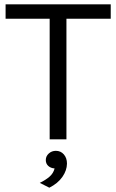

<svg xmlns="http://www.w3.org/2000/svg" viewBox="-20 -648 540 893"><path d="M289 0H211V-561H6V-628H495V-561H289ZM209.5 225 165 202.5Q192 189.5 210 174Q228 158.5 234 135.5Q215.5 134 204.2 123.5Q193 113 193 96.5Q193 78.5 206.8 66Q220.5 53.5 240 53.5Q262.5 53.5 277 70.2Q291.5 87 291.5 113Q291 145 270 175Q249 205 209.5 225Z"/></svg>

Font: Betina Sans
Style: Regular
Weight: 400
Designer: Jonathan Pinhorn (font) & Cristiano Sobral (main changes)
Version: Version 2.001;April 28, 2021;FontCreator 13.0.0.2655 32-bit;